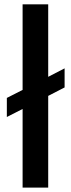

<svg xmlns="http://www.w3.org/2000/svg" viewBox="-20 -855 324 875"><path d="M83 -358.4 11.2 -321.8V-408.7L83 -445.3V-835.4H199.7V-504.9L274.4 -543.5V-456.5L199.7 -418V0H83Z"/></svg>

Font: Tauri
Style: Regular
Weight: 400
Designer: Yvonne Schüttler
Foundry: Yvonne Schüttler
Version: Version 1.003; ttfautohint (v0.93.8-669f) -l 13 -r 13 -G 200